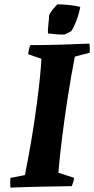

<svg xmlns="http://www.w3.org/2000/svg" viewBox="-20 -858 434 885"><path d="M28 7Q27 -4 27 -15.5Q27 -27 28 -38L95 -51Q103 -92 113 -146Q123 -200 132.5 -260.5Q142 -321 150 -381.5Q158 -442 163.5 -495Q169 -548 171 -587L110 -608Q111 -620 113.5 -630.5Q116 -641 120 -650Q188 -650 256 -652Q324 -654 392 -657Q394 -646 394 -635.5Q394 -625 393 -615L325 -597Q308 -510 293 -414Q278 -318 266.5 -226.5Q255 -135 249 -62L322 -38Q319 -20 311 0Q237 1 166.5 2.5Q96 4 28 7ZM201 -704Q200 -719 203 -745.5Q206 -772 206 -784Q208 -794 216.5 -805.5Q225 -817 233.5 -826Q242 -835 244 -838Q266 -838 297.5 -835Q329 -832 350 -826Q344 -794 332.5 -763.5Q321 -733 309 -715Q296 -707 278 -699Q259 -698 240 -700Q221 -702 201 -704Z"/></svg>

Font: Labrada
Style: Bold Italic
Weight: 700
Italic angle: -7°
Designer: Mercedes Jáuregui
Foundry: Omnibus-Type Team
Version: Version 1.000; ttfautohint (v1.8.4.7-5d5b)